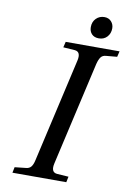

<svg xmlns="http://www.w3.org/2000/svg" viewBox="-93 -905 650 962"><g transform="rotate(10 231.5 -424.0)"><path d="M300 -787Q300 -814 317 -831Q334 -848 359 -848Q381 -848 394 -833.5Q407 -819 407 -799Q407 -773 391 -755.5Q375 -738 349 -738Q326 -738 313 -751.5Q300 -765 300 -787ZM40 0 46 -29 101 -35Q119 -36 128.5 -47.5Q138 -59 143 -83L263 -609Q274 -656 241 -659L182 -663L189 -692H463L456 -663L401 -658Q383 -657 374 -645Q365 -633 359 -609L239 -83Q228 -36 261 -33L320 -29L314 0Z"/></g></svg>

Font: Heuristica
Style: Italic
Weight: 400
Italic angle: -13°
Version: Version 1.0.2